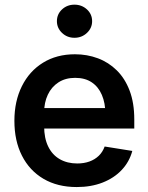

<svg xmlns="http://www.w3.org/2000/svg" viewBox="-20 -775 623 807"><path d="M302.7 11.2Q221.7 11.2 162.8 -23.4Q104 -58.1 72.3 -120.6Q40.5 -183.1 40.5 -267.1Q40.5 -349.6 72 -412.8Q103.5 -476.1 160.9 -511.5Q218.3 -546.9 294.9 -546.9Q346.2 -546.9 391.4 -530Q436.5 -513.2 470.9 -479.2Q505.4 -445.3 524.9 -393.8Q544.4 -342.3 544.4 -272.9V-234.9H98.1V-320.8H481.4L422.9 -295.9Q422.9 -341.8 408.2 -376Q393.6 -410.2 365.5 -429Q337.4 -447.8 295.9 -447.8Q254.9 -447.8 225.6 -428.7Q196.3 -409.7 180.9 -376.7Q165.5 -343.8 165.5 -302.7V-244.6Q165.5 -194.3 182.6 -159.2Q199.7 -124 231.2 -106Q262.7 -87.9 304.7 -87.9Q333 -87.9 356 -96.2Q378.9 -104.5 395.3 -120.4Q411.6 -136.2 419.9 -159.2L536.1 -140.6Q523.9 -95.2 491.9 -61Q460 -26.9 411.6 -7.8Q363.3 11.2 302.7 11.2ZM293 -616.2Q262.2 -616.2 240.7 -636.7Q219.2 -657.2 219.2 -686Q219.2 -715.3 240.7 -735.4Q262.2 -755.4 293 -755.4Q323.7 -755.4 345.5 -735.4Q367.2 -715.3 367.2 -686Q367.2 -657.2 345.5 -636.7Q323.7 -616.2 293 -616.2Z"/></svg>

Font: Inter 18pt SemiBold
Style: Regular
Weight: 600
Designer: Rasmus Andersson
Foundry: rsms
Version: Version 4.001;git-66647c0bb